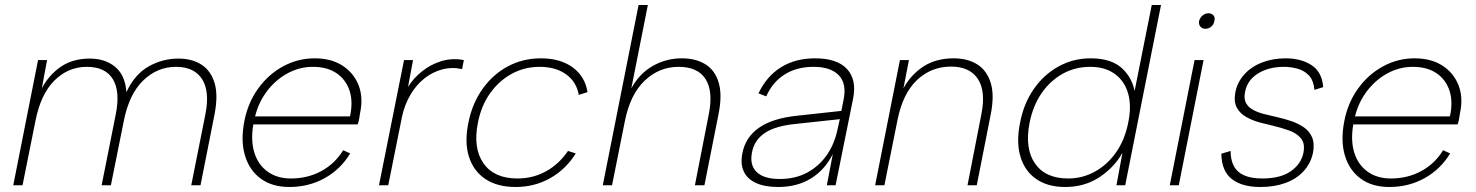

<svg xmlns="http://www.w3.org/2000/svg" viewBox="-20 -740 5896 767"><path d="M132 -500H168L147 -387Q175 -440 222.5 -473Q270 -506 339 -506Q400 -506 440 -473Q480 -440 485 -372Q518 -443 573.5 -474.5Q629 -506 693 -506Q747 -506 784.5 -482Q822 -458 837 -409Q852 -360 837 -283L781 0H744L800 -281Q819 -374 787.5 -423.5Q756 -473 683 -473Q608 -473 551.5 -418Q495 -363 474 -254L423 0H386L442 -281Q461 -374 431 -423.5Q401 -473 327 -473Q252 -473 197 -418Q142 -363 121 -254L70 0H33Z M1136 7Q1067 7 1021.5 -26.5Q976 -60 958.5 -119Q941 -178 956 -255Q970 -329 1011 -386Q1052 -443 1111 -475Q1170 -507 1237 -507Q1303 -507 1348 -478Q1393 -449 1412.5 -399.5Q1432 -350 1418 -286Q1417 -278 1415 -266.5Q1413 -255 1409 -243H992Q981 -179 996 -130.5Q1011 -82 1049 -54.5Q1087 -27 1142 -27Q1209 -27 1263.5 -56.5Q1318 -86 1351 -140L1379 -127Q1340 -63 1276.5 -28Q1213 7 1136 7ZM1378 -275Q1391 -333 1376.5 -377.5Q1362 -422 1324.5 -447.5Q1287 -473 1230 -473Q1177 -473 1129.5 -447.5Q1082 -422 1047.5 -377Q1013 -332 999 -275Z M1594 -500H1630L1610 -393Q1632 -428 1666.5 -455.5Q1701 -483 1744 -496Q1787 -509 1833 -500L1826 -464Q1785 -473 1746 -462.5Q1707 -452 1674.5 -426Q1642 -400 1619 -360.5Q1596 -321 1586 -274L1531 0H1494Z M2040 7Q1967 7 1919.5 -24.5Q1872 -56 1853.5 -113.5Q1835 -171 1851 -249Q1866 -326 1907.5 -384.5Q1949 -443 2009 -475Q2069 -507 2141 -507Q2218 -507 2267.5 -471Q2317 -435 2327 -372L2292 -361Q2283 -413 2241.5 -443Q2200 -473 2136 -473Q2075 -473 2024 -445Q1973 -417 1937.5 -367Q1902 -317 1889 -249Q1869 -148 1911.5 -87.5Q1954 -27 2047 -27Q2109 -27 2161 -55.5Q2213 -84 2249 -137L2280 -127Q2240 -63 2177.5 -28Q2115 7 2040 7Z M2531 -720H2568L2502 -387Q2534 -446 2587.5 -476.5Q2641 -507 2704 -507Q2759 -507 2797.5 -483.5Q2836 -460 2851 -410Q2866 -360 2850 -282L2794 0H2756L2811 -281Q2830 -374 2799 -423.5Q2768 -473 2691 -473Q2613 -473 2555 -417.5Q2497 -362 2476 -255L2425 0H2388Z M3283 0 3307 -125Q3275 -61 3219.5 -27Q3164 7 3089 7Q3035 7 3000 -9Q2965 -25 2951 -55.5Q2937 -86 2946 -129Q2958 -192 3012.5 -230Q3067 -268 3167 -278L3341 -297L3350 -342Q3363 -405 3331 -439Q3299 -473 3230 -473Q3163 -473 3114.5 -442.5Q3066 -412 3041 -355L3010 -367Q3042 -435 3099.5 -471Q3157 -507 3236 -507Q3324 -507 3363.5 -464.5Q3403 -422 3388 -346L3318 0ZM3335 -264 3159 -245Q3077 -237 3035 -208.5Q2993 -180 2984 -131Q2974 -81 3002.5 -53Q3031 -25 3095 -25Q3157 -25 3204.5 -50.5Q3252 -76 3283.5 -121.5Q3315 -167 3327 -229Z M3575 -500H3611L3589 -387Q3619 -442 3669 -474.5Q3719 -507 3790 -507Q3845 -507 3883.5 -483Q3922 -459 3937.5 -409.5Q3953 -360 3938 -284L3882 0H3845L3900 -282Q3919 -375 3886.5 -424.5Q3854 -474 3779 -474Q3700 -474 3643 -420Q3586 -366 3565 -259L3513 0H3476Z M4514 -367 4510 -364 4581 -720H4618L4475 0H4440L4464 -130Q4432 -72 4372.5 -32.5Q4313 7 4235 7Q4166 7 4120 -24.5Q4074 -56 4056.5 -114Q4039 -172 4055 -250Q4070 -328 4110.5 -385.5Q4151 -443 4209.5 -475Q4268 -507 4337 -507Q4420 -507 4463 -466.5Q4506 -426 4514 -367ZM4093 -250Q4073 -147 4114.5 -87Q4156 -27 4247 -27Q4305 -27 4355 -55Q4405 -83 4439.5 -133Q4474 -183 4487 -250Q4501 -317 4486.5 -367Q4472 -417 4433 -445Q4394 -473 4335 -473Q4275 -473 4225.5 -445.5Q4176 -418 4141.5 -368.5Q4107 -319 4093 -250Z M4752 -500H4788L4689 0H4653ZM4795 -625Q4783 -625 4775.5 -633.5Q4768 -642 4770 -656Q4774 -670 4784.5 -678.5Q4795 -687 4808 -687Q4820 -687 4827.5 -678.5Q4835 -670 4831 -656Q4829 -642 4818.5 -633.5Q4808 -625 4795 -625Z M4896 -137Q4896 -101 4909 -76.5Q4922 -52 4950 -39.5Q4978 -27 5023 -27Q5095 -27 5136.5 -56Q5178 -85 5187 -130Q5194 -167 5177 -187.5Q5160 -208 5129 -219Q5098 -230 5064 -238Q5042 -243 5013.5 -250.5Q4985 -258 4959.5 -272Q4934 -286 4921 -309.5Q4908 -333 4915 -372Q4923 -412 4951 -443Q4979 -474 5022 -490.5Q5065 -507 5116 -507Q5177 -507 5219 -480Q5261 -453 5266 -392L5231 -381Q5227 -420 5208 -439.5Q5189 -459 5162 -466Q5135 -473 5110 -473Q5048 -473 5005.5 -446.5Q4963 -420 4954 -374Q4948 -346 4957.5 -328.5Q4967 -311 4987 -300.5Q5007 -290 5031.5 -284Q5056 -278 5082 -272Q5109 -266 5137.5 -256.5Q5166 -247 5188.5 -231.5Q5211 -216 5221.5 -191.5Q5232 -167 5225 -129Q5216 -87 5187.5 -56Q5159 -25 5115 -9Q5071 7 5015 7Q4941 7 4900.5 -25Q4860 -57 4859 -126Z M5530 7Q5461 7 5415.5 -26.5Q5370 -60 5352.5 -119Q5335 -178 5350 -255Q5364 -329 5405 -386Q5446 -443 5505 -475Q5564 -507 5631 -507Q5697 -507 5742 -478Q5787 -449 5806.5 -399.5Q5826 -350 5812 -286Q5811 -278 5809 -266.5Q5807 -255 5803 -243H5386Q5375 -179 5390 -130.5Q5405 -82 5443 -54.5Q5481 -27 5536 -27Q5603 -27 5657.5 -56.5Q5712 -86 5745 -140L5773 -127Q5734 -63 5670.5 -28Q5607 7 5530 7ZM5772 -275Q5785 -333 5770.5 -377.5Q5756 -422 5718.5 -447.5Q5681 -473 5624 -473Q5571 -473 5523.5 -447.5Q5476 -422 5441.5 -377Q5407 -332 5393 -275Z"/></svg>

Font: Albert Sans ExtraLight
Style: Italic
Weight: 250
Italic angle: -11.25°
Designer: Andreas Rasmussen
Foundry: a.Foundry
Version: Version 1.025